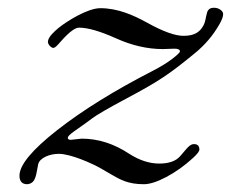

<svg xmlns="http://www.w3.org/2000/svg" viewBox="-20 -459 598 493"><path d="M531 -439C519.7 -439.7 513 -434.7 511 -424C507.6 -412.1 508 -403.8 502 -393C493.1 -377 479.8 -367 451.5 -367C419 -367 375.6 -391 354.5 -402.5C323.6 -419.3 283.3 -438 237.5 -438C204.5 -438 150.4 -403.7 130 -387C120.6 -379.1 103 -364 103 -351.5C103 -345.2 111 -336 117 -336C119.7 -336 123.5 -338.7 128.5 -344C137 -353.1 164.9 -388 183 -388C205.7 -388 237.3 -378.8 278 -360.5C318.7 -342.2 358.7 -333 398 -333L428 -334C437.3 -334 442 -331.7 442 -327C442 -324.3 435.5 -318 422.5 -308C409.5 -298 392.7 -287.7 372 -277C273.3 -226.3 191.7 -175.7 127 -125C62.3 -74.3 30 -35.3 30 -8C30 6.7 36.7 14 50 14C73.2 12 72.5 -12.2 78 -37C81.7 -53.7 107.5 -64 131 -64C161.6 -64 217.1 -39.2 240 -26L264 -12C289.2 2.7 309.2 14 349.5 14C364.5 14 383.7 7.8 407 -4.5C430.3 -16.8 452.7 -32.7 474 -52C486 -62.7 492 -70.3 492 -75C492 -84.3 487.3 -89 478 -89C474 -89 470 -87.3 466 -84C462 -80.7 454.5 -72.3 443.5 -59C432.5 -45.7 414.3 -39 389 -39C363.7 -39 338 -47.3 312 -64C272.7 -90 232 -103 190 -103L162 -100C156.7 -100 154 -101.7 154 -105C154 -108.3 158.8 -113.5 168.5 -120.5C191.6 -137.3 191.8 -136.3 216.5 -155C228.8 -164.3 258.5 -181.5 305.5 -206.5C390.8 -251.9 415.6 -269.4 480.5 -322.5C506.2 -343.5 527 -368 543 -396C549.7 -407.3 553 -416.3 553 -423C553 -431.9 540.2 -439 531 -439Z"/></svg>

Font: fbb
Style: Italic
Weight: 400
Italic angle: -12°
Designer: David J. Perry, Michael Sharpe
Version: Version 0.991